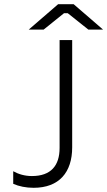

<svg xmlns="http://www.w3.org/2000/svg" viewBox="-20 -891 511 915"><path d="M117 -750H188L285 -828H303L401 -750H471L331 -871H257ZM140 4C262 4 324 -70 324 -189V-700H264V-186C264 -102 223 -52 132 -52C98 -52 68 -61 43 -75V-15C70 -3 104 4 140 4Z"/></svg>

Font: Fixel Display Light
Style: Regular
Weight: 300
Designer: AlfaBravo + MacPaw
Foundry: Kyrylo Tkachov, Marchela Mozhyna, Serhii Makarenko, Maria Weinstein, Zakhar Kryvoshyya
Version: Version 1.211